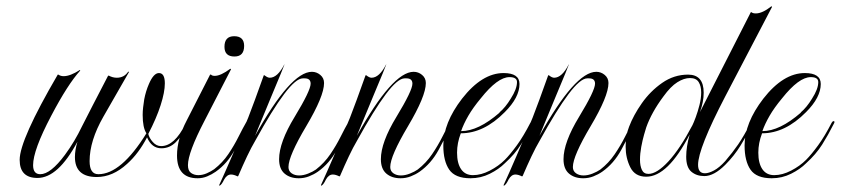

<svg xmlns="http://www.w3.org/2000/svg" viewBox="-20 -561 2693 615"><path d="M100 9Q43 9 43 -49Q43 -113 165 -322H167Q174 -317 184 -317Q205 -317 236 -337L237 -335Q197 -291 144 -190Q86 -80 86 -32Q86 -3 109 -3Q142 -3 188 -65Q219 -107 243 -157Q257 -184 277.5 -224.5Q298 -265 326 -318L328 -319Q341 -312 354 -312Q378 -312 391 -332L393 -330L311 -187Q267 -110 267 -45Q267 -3 295 -3Q368 -3 449 -134Q437 -152 437 -193Q437 -205 438.5 -217.5Q440 -230 442 -243Q447 -269 457 -292Q472 -327 489 -327Q508 -327 508 -294Q508 -266 494.5 -224Q481 -182 455 -132Q458 -119 469.5 -106Q481 -93 496 -93Q539 -93 574 -164Q577 -170 580.5 -168Q584 -166 581 -161Q562 -124 542.5 -105Q523 -86 497 -86Q466 -86 451 -121Q438 -96 422 -74.5Q406 -53 387 -36Q341 6 290 6Q220 6 220 -58Q220 -69 222 -81.5Q224 -94 228 -107Q166 9 100 9Z M731 -380Q699 -380 699 -411Q699 -445 730 -445Q762 -445 762 -414Q762 -380 731 -380ZM613 10Q547 10 547 -63Q547 -116 578 -175L653 -322H656Q659 -318 668 -318Q687 -318 718 -341L720 -339L635 -174Q582 -72 582 -32Q582 -14 592 -7Q602 0 615 0Q629 0 642.5 -6Q656 -12 666 -19Q693 -40 711.5 -67.5Q730 -95 744 -123Q758 -151 769 -170Q772 -175 775 -173.5Q778 -172 776 -167Q756 -125 732 -81Q708 -37 671 -11Q658 -2 643.5 4Q629 10 613 10Z M683 34 682 32Q718 -46 775 -184Q784 -207 796.5 -241Q809 -275 825 -320H827Q837 -312 844 -312Q869 -312 891 -355V-354Q891 -352 847 -247Q823 -190 811 -160Q799 -130 797 -126Q911 -331 979 -331Q994 -331 1006 -321Q1018 -311 1018 -295Q1018 -253 961 -157Q904 -61 904 -26Q904 -13 914 -6Q924 1 938 1Q952 1 967 -5Q982 -11 992 -18Q1019 -39 1038 -67Q1057 -95 1071 -123Q1085 -151 1096 -170Q1099 -175 1102 -173.5Q1105 -172 1103 -167Q1083 -125 1059 -81Q1035 -37 998 -11Q985 -2 969.5 4Q954 10 937 10Q909 10 891.5 -5Q874 -20 874 -51Q874 -105 924 -187Q975 -271 975 -293Q975 -310 956 -310H950Q928 -310 890 -259.5Q852 -209 798 -111Q785 -89 771.5 -60.5Q758 -32 743 3L741 4Q729 -2 720 -2Q707 -2 698 14Q690 31 683 34Z M1009 34 1008 32Q1044 -46 1101 -184Q1110 -207 1122.5 -241Q1135 -275 1151 -320H1153Q1163 -312 1170 -312Q1195 -312 1217 -355V-354Q1217 -352 1173 -247Q1149 -190 1137 -160Q1125 -130 1123 -126Q1237 -331 1305 -331Q1320 -331 1332 -321Q1344 -311 1344 -295Q1344 -253 1287 -157Q1230 -61 1230 -26Q1230 -13 1240 -6Q1250 1 1264 1Q1278 1 1293 -5Q1308 -11 1318 -18Q1345 -39 1364 -67Q1383 -95 1397 -123Q1411 -151 1422 -170Q1425 -175 1428 -173.5Q1431 -172 1429 -167Q1409 -125 1385 -81Q1361 -37 1324 -11Q1311 -2 1295.5 4Q1280 10 1263 10Q1235 10 1217.5 -5Q1200 -20 1200 -51Q1200 -105 1250 -187Q1301 -271 1301 -293Q1301 -310 1282 -310H1276Q1254 -310 1216 -259.5Q1178 -209 1124 -111Q1111 -89 1097.5 -60.5Q1084 -32 1069 3L1067 4Q1055 -2 1046 -2Q1033 -2 1024 14Q1016 31 1009 34Z M1487 10Q1438 10 1419 -17.5Q1400 -45 1400 -95Q1400 -167 1460 -245Q1524 -327 1593 -327Q1644 -327 1644 -292Q1644 -249 1597 -202Q1530 -134 1456 -134Q1444 -103 1444 -72Q1444 -38 1457 -19Q1470 0 1495 0Q1521 0 1549 -14.5Q1577 -29 1597 -49Q1614 -66 1635.5 -95.5Q1657 -125 1679 -168Q1682 -173 1685 -173Q1691 -173 1685 -163Q1668 -129 1648.5 -98Q1629 -67 1597 -38Q1578 -19 1549 -4.5Q1520 10 1487 10ZM1457 -141Q1512 -141 1580 -200V-201Q1599 -217 1616 -245Q1636 -276 1636 -298Q1636 -314 1612 -314Q1574 -314 1520 -246Q1495 -216 1480 -190Q1465 -164 1457 -141Z M1594 34 1593 32Q1629 -46 1686 -184Q1695 -207 1707.5 -241Q1720 -275 1736 -320H1738Q1748 -312 1755 -312Q1780 -312 1802 -355V-354Q1802 -352 1758 -247Q1734 -190 1722 -160Q1710 -130 1708 -126Q1822 -331 1890 -331Q1905 -331 1917 -321Q1929 -311 1929 -295Q1929 -253 1872 -157Q1815 -61 1815 -26Q1815 -13 1825 -6Q1835 1 1849 1Q1863 1 1878 -5Q1893 -11 1903 -18Q1930 -39 1949 -67Q1968 -95 1982 -123Q1996 -151 2007 -170Q2010 -175 2013 -173.5Q2016 -172 2014 -167Q1994 -125 1970 -81Q1946 -37 1909 -11Q1896 -2 1880.5 4Q1865 10 1848 10Q1820 10 1802.5 -5Q1785 -20 1785 -51Q1785 -105 1835 -187Q1886 -271 1886 -293Q1886 -310 1867 -310H1861Q1839 -310 1801 -259.5Q1763 -209 1709 -111Q1696 -89 1682.5 -60.5Q1669 -32 1654 3L1652 4Q1640 -2 1631 -2Q1618 -2 1609 14Q1601 31 1594 34Z M2050 5Q2014 5 1999 -25Q1984 -55 1984 -91Q1984 -128 1995 -155Q2009 -192 2036 -230.5Q2063 -269 2101 -295.5Q2139 -322 2184 -322Q2234 -322 2234 -264Q2234 -235 2222 -202L2385 -522H2387Q2391 -518 2401 -518Q2422 -518 2451 -541L2453 -539L2303 -252Q2216 -85 2216 -33Q2216 -6 2238 -6Q2250 -6 2267 -15Q2284 -24 2303 -45Q2327 -73 2344.5 -98.5Q2362 -124 2385 -168Q2388 -173 2391 -173Q2397 -173 2391 -163Q2373 -129 2352.5 -95.5Q2332 -62 2303 -33Q2267 3 2236 3Q2211 3 2194.5 -11Q2178 -25 2178 -59Q2178 -91 2189 -130Q2119 5 2050 5ZM2057 -4Q2084 -4 2121 -44Q2158 -84 2198 -160Q2202 -168 2208.5 -185.5Q2215 -203 2220.5 -224.5Q2226 -246 2226 -265Q2226 -285 2218 -298Q2210 -311 2190 -311Q2171 -311 2149.5 -297.5Q2128 -284 2105 -252Q2067 -201 2050 -153Q2048 -147 2043 -129.5Q2038 -112 2034 -90.5Q2030 -69 2030 -49Q2030 -30 2036 -17Q2042 -4 2057 -4Z M2452 10Q2403 10 2384 -17.5Q2365 -45 2365 -95Q2365 -167 2425 -245Q2489 -327 2558 -327Q2609 -327 2609 -292Q2609 -249 2562 -202Q2495 -134 2421 -134Q2409 -103 2409 -72Q2409 -38 2422 -19Q2435 0 2460 0Q2486 0 2514 -14.5Q2542 -29 2562 -49Q2579 -66 2600.5 -95.5Q2622 -125 2644 -168Q2647 -173 2650 -173Q2656 -173 2650 -163Q2633 -129 2613.5 -98Q2594 -67 2562 -38Q2543 -19 2514 -4.5Q2485 10 2452 10ZM2422 -141Q2477 -141 2545 -200V-201Q2564 -217 2581 -245Q2601 -276 2601 -298Q2601 -314 2577 -314Q2539 -314 2485 -246Q2460 -216 2445 -190Q2430 -164 2422 -141Z"/></svg>

Font: Imperial Script
Style: Regular
Weight: 400
Designer: Robert E. Leuschke
Foundry: Robert E. Leuschke
Version: Version 1.010; ttfautohint (v1.8.3)